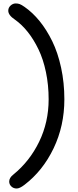

<svg xmlns="http://www.w3.org/2000/svg" viewBox="-20 -830 452 1110"><path d="M76.2 259.8Q58.1 259.8 45.7 248Q33.2 236.3 33.2 219.2Q33.2 197.8 57.1 179.2Q151.4 102.5 206.3 -10.5Q261.2 -123.5 261.2 -255.9Q261.2 -338.4 245.6 -413.1Q230 -487.8 202.4 -544.9Q174.8 -602.1 140.4 -645.3Q106 -688.5 65.9 -716.8Q27.8 -742.2 27.8 -768.1Q27.8 -785.6 41.3 -797.9Q54.7 -810.1 70.8 -810.1Q83.5 -810.1 93.8 -806.4Q104 -802.7 122.1 -790Q168.5 -757.8 209 -708Q249.5 -658.2 282 -591.8Q314.5 -525.4 333.3 -438.5Q352.1 -351.6 352.1 -255.9Q352.1 -102.5 289.8 27.6Q227.5 157.7 121.1 238.8Q93.8 259.8 76.2 259.8Z"/></svg>

Font: Shantell Sans Irregular
Style: Regular
Weight: 400
Designer: Stephen Nixon, Anya Danilova, Shantell Martin
Foundry: Arrow Type
Version: Version 1.006;[9816181b4]